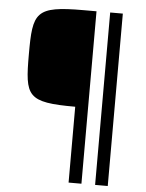

<svg xmlns="http://www.w3.org/2000/svg" viewBox="-57 -734 702 923"><g transform="rotate(5 294.0 -272.0)"><path d="M309 -222V144H371V-688H309C76 -688 65 -657 65 -454C65 -251 76 -222 309 -222ZM437 -688V144H498V-688Z"/></g></svg>

Font: Saira UNSAM
Style: Regular
Weight: 400
Designer: Hector Gatti with collaboration of the Omnibus-Type team
Foundry: Omnibus-Type
Version: Version 0.072;PS 000.072;hotconv 1.0.88;makeotf.lib2.5.64775